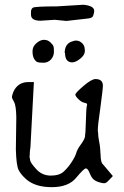

<svg xmlns="http://www.w3.org/2000/svg" viewBox="-20 -772 525 810"><path d="M219.7 -745.1 332 -752Q377.4 -747.6 377.4 -726.1Q377.4 -723.1 377 -720.7Q375.5 -712.4 372.6 -704.6Q369.1 -696.3 354 -694.3L259.8 -683.6L210.9 -688.5L151.4 -684.6Q110.8 -684.6 110.8 -709.5Q110.8 -712.9 110.8 -715.3Q109.4 -733.9 118.7 -739.5Q127.9 -745.1 219.7 -745.1ZM205.1 -577.6Q207.5 -572.8 207.5 -558.6Q207.5 -558.6 207.5 -553.7Q207.5 -535.2 195.1 -521.2Q182.6 -507.3 163.1 -507.3Q143.6 -507.3 136.5 -510.7Q129.4 -514.2 123.3 -525.1Q117.2 -536.1 117.2 -555.9Q117.2 -575.7 133.5 -589.8Q149.9 -604 165.5 -604Q181.2 -604 192.1 -593.8Q203.1 -583.5 205.1 -577.6ZM285.6 -508.8Q254.4 -508.8 254.4 -547.9Q254.4 -548.8 252.9 -548.3Q252.9 -586.4 282.7 -596.7Q295.4 -601.1 301.3 -601.1Q301.3 -601.1 302.7 -600.6Q309.1 -600.6 315.4 -597.7Q337.4 -585.9 337.4 -564Q337.4 -563 337.9 -563Q337.9 -562 337.9 -561.5Q337.9 -561 337.9 -560.3Q337.9 -559.6 337.9 -558.8Q337.9 -558.1 337.9 -557.4Q337.9 -556.6 337.9 -555.7Q337.9 -541 320.3 -525.9Q301.3 -509.8 285.6 -508.8ZM123 -425.8 108.4 -151.4Q105.5 -132.8 105.5 -122.1Q105.5 -122.1 105.5 -117.2Q105.5 -115.2 104.5 -112.3Q105.5 -103.5 107.4 -94.7Q109.4 -84 133.8 -57.6Q158.2 -31.2 194.3 -31.2Q230.5 -31.2 249 -48.3Q267.6 -65.4 282.7 -88.9Q297.9 -112.3 301.8 -127Q305.7 -141.6 320.8 -162.1Q335.9 -182.6 338.4 -194.8Q340.8 -207 342.3 -260.7Q343.8 -314.5 345.7 -323.2Q346.7 -327.1 347.7 -329.1Q347.7 -331.1 346.7 -334Q344.7 -336.9 334.5 -338.9Q324.2 -340.8 311 -353.5Q297.9 -366.2 297.9 -373Q297.9 -379.9 332 -409.2Q366.2 -438.5 382.8 -438.5Q413.1 -438.5 414.1 -412.1Q414.1 -396.5 403.3 -316.4Q392.6 -244.1 392.6 -221.7V-218.8L393.6 -216.8Q393.6 -197.3 398.4 -173.8Q403.3 -150.4 404.3 -117.7Q405.3 -85 414.1 -79.1L456.1 -29.3L440.4 -12.7Q430.7 -2 424.8 0Q422.9 1 418.9 1Q412.1 1 402.3 -2Q386.7 -5.9 376.5 -13.7Q366.2 -21.5 358.4 -41.5Q350.6 -61.5 342.3 -61.5Q334 -61.5 301.3 -22Q268.6 17.6 198.7 17.6Q128.9 17.6 90.8 -15.6Q68.4 -35.2 58.6 -54.7Q48.8 -74.2 46.9 -140.6L48.8 -277.3Q47.9 -327.1 39.1 -342.3Q30.3 -357.4 30.3 -362.8Q30.3 -368.2 36.1 -383.8Q54.7 -425.8 99.6 -425.8Z"/></svg>

Font: Drukaatie burti
Style: Light
Weight: 300
Version: Version 0.14